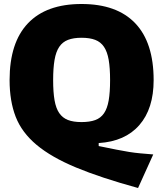

<svg xmlns="http://www.w3.org/2000/svg" viewBox="-20 -770 816 961"><path d="M671 171Q485 120 361 68.5Q237 17 163 -45Q89 -107 58.5 -185.5Q28 -264 28 -369Q28 -557 120 -653.5Q212 -750 388 -750Q565 -750 657 -653.5Q749 -557 749 -369Q749 -226 677.5 -144Q606 -62 474 -54V-39Q528 -28 563 -21Q598 -14 626.5 -9.5Q655 -5 682.5 -2.5Q710 0 747 3ZM388 -159Q429 -159 456.5 -169Q484 -179 500.5 -203Q517 -227 524 -267.5Q531 -308 531 -369Q531 -430 524 -470.5Q517 -511 500.5 -535.5Q484 -560 456.5 -570.5Q429 -581 388 -581Q348 -581 320.5 -570.5Q293 -560 276.5 -535.5Q260 -511 253 -470Q246 -429 246 -369Q246 -309 253 -268.5Q260 -228 276.5 -204Q293 -180 320 -169.5Q347 -159 388 -159Z"/></svg>

Font: Encode Sans Narrow
Style: Black
Weight: 900
Designer: Pablo Impallari, Andres Torresi
Foundry: Pablo Impallari, Andres Torresi
Version: Version 1.000; ttfautohint (v1.00) -l 8 -r 50 -G 200 -x 14 -